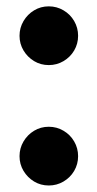

<svg xmlns="http://www.w3.org/2000/svg" viewBox="-20 -560 298 590"><path d="M130 -360Q105 -360 84.8 -372.2Q64.5 -384.5 52.2 -405Q40 -425.5 40 -450Q40 -474.5 52.2 -495.2Q64.5 -516 84.8 -528.2Q105 -540.5 130 -540.5Q154.5 -540.5 175.2 -528.2Q196 -516 208 -495.2Q220 -474.5 220 -450Q220 -425.5 208 -405Q196 -384.5 175.2 -372.2Q154.5 -360 130 -360ZM130 10Q105 10 84.8 -2.2Q64.5 -14.5 52.2 -35Q40 -55.5 40 -80Q40 -104.5 52.2 -125.2Q64.5 -146 84.8 -158.2Q105 -170.5 130 -170.5Q154.5 -170.5 175.2 -158.2Q196 -146 208 -125.2Q220 -104.5 220 -80Q220 -55.5 208 -35Q196 -14.5 175.2 -2.2Q154.5 10 130 10Z"/></svg>

Font: Bodoni Moda 11pt
Style: Bold
Weight: 700
Designer: Owen Earl
Foundry: indestructible type
Version: Version 2.004